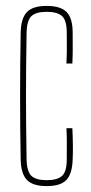

<svg xmlns="http://www.w3.org/2000/svg" viewBox="-20 -625 308 650"><path d="M205 -410Q206 -431 206.2 -449Q206.5 -467 206.2 -483Q206 -499 206 -514Q206 -556 190 -570.5Q174 -585 138 -585Q102 -585 86.5 -570.5Q71 -556 70 -514Q69 -450.5 68.5 -399Q68 -347.5 68 -299.5Q68 -251.5 68.5 -200Q69 -148.5 70 -85Q71 -44 86.5 -29.5Q102 -15 138 -15Q174 -15 190 -29.5Q206 -44 206 -85Q206 -108.5 206.2 -134Q206.5 -159.5 205 -191H225Q226.5 -159 226.8 -133Q227 -107 226 -85Q224.5 -37 205 -16Q185.5 5 138 5Q91 5 71 -16Q51 -37 50 -85Q49 -138.5 48.5 -192.2Q48 -246 48 -299.5Q48 -353 48.5 -406.8Q49 -460.5 50 -514Q51 -563 71 -584Q91 -605 138 -605Q185.5 -605 205.8 -584Q226 -563 226 -514Q226 -493 226.2 -467.8Q226.5 -442.5 225 -410Z"/></svg>

Font: Big Shoulders Display Thin Thin
Style: Regular
Weight: 250
Version: Version 2.002